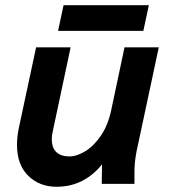

<svg xmlns="http://www.w3.org/2000/svg" viewBox="-20 -703 649 734"><path d="M45 -149Q45 -178 51 -209L118 -522H250L183 -207Q178 -187 178 -171Q178 -137 196 -121Q214 -105 245 -105Q274 -105 307 -125.5Q340 -146 366.5 -185.5Q393 -225 405 -281L456 -522H587L502 -124Q498 -103 496 -84.5Q494 -66 494 -44V0H369L370 -75Q338 -34 294 -11.5Q250 11 196 11Q131 11 88 -31Q45 -73 45 -149ZM202 -585 223 -683H549L528 -585Z"/></svg>

Font: Radio Canada SemiBold
Style: Italic
Weight: 600
Italic angle: -12°
Designer: Charles Daoud, Etienne Aubert Bonn, Alexandre Saumier Demers, Jacques Le Bailly
Foundry: Radio-Canada
Version: Version 2.104; ttfautohint (v1.8.4.7-5d5b);gftools[0.9.28.de